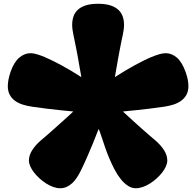

<svg xmlns="http://www.w3.org/2000/svg" viewBox="-20 -982 1043 1021"><path d="M503.9 -294.9Q490.2 -258.3 474.6 -220.7Q461.4 -188.5 444.6 -149.9Q427.7 -111.3 410.6 -76.2Q400.4 -55.7 389.2 -38.3Q377.9 -21 364.3 -8.3Q350.6 4.4 334.7 11.7Q318.8 19 299.8 19Q282.2 19 263.2 12.2Q244.1 5.4 225.6 -6.3Q207 -18.1 190.4 -33.2Q173.8 -48.3 161.1 -64.5Q148.4 -80.6 141.1 -97.2Q133.8 -113.8 133.8 -127.9Q133.8 -156.7 151.6 -184.1Q169.4 -211.4 196.8 -234.9Q214.8 -250 234.6 -267.3Q254.4 -284.7 273.4 -301.8Q292.5 -318.8 310.1 -334.5Q327.6 -350.1 340.8 -362.3Q354 -374.5 361.8 -381.6Q369.6 -388.7 369.6 -389.2Q333.5 -392.1 295.9 -396.5Q263.7 -399.9 225.3 -404.5Q187 -409.2 150.9 -414.6Q123.5 -418.5 100.1 -426Q76.7 -433.6 59.1 -446.5Q41.5 -459.5 31.5 -478.5Q21.5 -497.6 21.5 -523.9Q21.5 -539.6 24.9 -557.9Q28.3 -576.2 35.6 -598.1Q54.2 -651.9 82.3 -675.5Q110.4 -699.2 142.6 -699.2Q156.7 -699.2 176 -693.6Q195.3 -688 216.8 -679Q238.3 -669.9 261.2 -658.4Q284.2 -647 306.2 -635.3Q357.4 -607.4 412.6 -571.8Q405.8 -610.4 398.9 -649.9Q396 -666.5 392.6 -685.3Q389.2 -704.1 385.5 -722.9Q381.8 -741.7 377.9 -760.3Q374 -778.8 370.6 -795.9Q367.7 -809.6 365.7 -823.5Q363.8 -837.4 363.8 -850.1Q363.8 -873.5 370.6 -894Q377.4 -914.6 393.6 -929.7Q409.7 -944.8 436 -953.4Q462.4 -961.9 501.5 -961.9Q540.5 -961.9 566.9 -953.4Q593.3 -944.8 609.4 -929.7Q625.5 -914.6 632.6 -894Q639.6 -873.5 639.6 -850.1Q639.6 -837.4 637.7 -823.5Q635.7 -809.6 632.8 -795.9Q628.9 -778.8 625.2 -760.3Q621.6 -741.7 617.9 -722.9Q614.3 -704.1 610.8 -685.3Q607.4 -666.5 604.5 -649.9Q597.7 -610.4 590.8 -571.8Q645.5 -607.4 696.8 -635.3Q718.3 -647 741.2 -658.4Q764.2 -669.9 785.9 -679Q807.6 -688 826.9 -693.6Q846.2 -699.2 860.8 -699.2Q893.1 -699.2 920.7 -675.5Q948.2 -651.9 967.3 -598.1Q975.1 -576.2 978.5 -557.9Q981.9 -539.6 981.9 -523.9Q981.9 -497.6 971.7 -478.5Q961.4 -459.5 943.8 -446.5Q926.3 -433.6 902.8 -426Q879.4 -418.5 852.5 -414.6Q816.4 -409.2 777.8 -404.5Q739.3 -399.9 707 -396.5Q669.4 -392.1 633.8 -389.2Q633.8 -388.7 641.6 -381.6Q649.4 -374.5 662.6 -362.3Q675.8 -350.1 693.1 -334.5Q710.4 -318.8 729.5 -301.8Q748.5 -284.7 768.6 -267.3Q788.6 -250 806.6 -234.9Q834 -211.4 851.8 -184.1Q869.6 -156.7 869.6 -127.9Q869.6 -113.8 862.3 -97.2Q855 -80.6 842.3 -64.5Q829.6 -48.3 813 -33.2Q796.4 -18.1 777.8 -6.3Q759.3 5.4 739.7 12.2Q720.2 19 702.6 19Q679.7 19 659.4 5.4Q639.2 -8.3 621.6 -30.3Q604 -52.2 589.1 -80.8Q574.2 -109.4 561.8 -138.7Q549.3 -168 539.6 -196.3Q529.8 -224.6 522.7 -246.6Q515.6 -268.6 510.7 -282Q505.9 -295.4 503.9 -294.9Z"/></svg>

Font: Corben
Style: Bold
Weight: 700
Designer: vernon adams
Foundry: vernon adams
Version: Version 1.101; ttfautohint (v1.6)